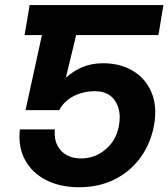

<svg xmlns="http://www.w3.org/2000/svg" viewBox="-20 -748 682 778"><path d="M300.8 10.7Q223.1 10.7 166.3 -18.6Q109.4 -47.9 81.1 -100.6Q52.7 -153.3 60.5 -223.6H202.6Q196.8 -172.4 225.8 -139.2Q254.9 -106 309.1 -106Q365.7 -106 409.2 -143.8Q452.6 -181.6 462.4 -241.2Q472.2 -301.3 446 -339.8Q419.9 -378.4 365.2 -378.4Q316.9 -378.4 277.8 -358.2Q238.8 -337.9 220.2 -301.8H83.5L149.9 -606H79.6L100.1 -727.5H642.1L622.1 -606H288.6L247.1 -434.1H248Q280.8 -462.9 316.9 -477.3Q353 -491.7 397.9 -491.7Q466.8 -491.7 518.1 -461.2Q569.3 -430.7 593.3 -375.2Q617.2 -319.8 605 -245.1Q592.3 -170.4 551.3 -112.5Q510.3 -54.7 446.3 -22Q382.3 10.7 300.8 10.7Z"/></svg>

Font: Inter Display
Style: Bold Italic
Weight: 700
Italic angle: -9.39999°
Designer: Rasmus Andersson
Foundry: rsms
Version: Version 4.000;git-a52131595